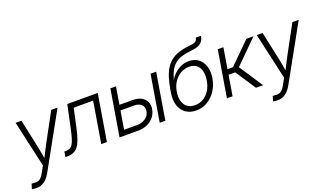

<svg xmlns="http://www.w3.org/2000/svg" viewBox="-97 -1293 3487 2063"><g transform="rotate(-20 1646.0 -261.0)"><path d="M-12.2 200.7 4.9 144 34.7 145Q58.1 148.9 77.4 143.6Q96.7 138.2 113.8 120.8Q130.9 103.5 147.9 71.8L186.5 1L67.4 -529.3H133.8L204.1 -201.7Q212.9 -160.2 219.5 -118.9Q226.1 -77.6 233.4 -37.1H213.4Q233.9 -77.6 254.2 -118.9Q274.4 -160.2 296.9 -201.7L474.6 -529.3H546.9L201.2 94.2Q180.2 131.8 155.8 156.5Q131.3 181.2 102.8 193.6Q74.2 206.1 41.5 206.1Q25.9 206.1 12.5 204.3Q-1 202.6 -12.2 200.7Z M444.3 0 454.1 -60.5H471.2Q499.5 -60.5 518.8 -70.1Q538.1 -79.6 552.2 -104Q566.4 -128.4 579.1 -172.1Q591.8 -215.8 606 -284.2L658.2 -529.3H1006.3L918.5 0H854L931.6 -468.8H709.5L665 -263.2Q645.5 -172.4 622.6 -114.3Q599.6 -56.2 563.5 -28.1Q527.3 0 467.3 0Z M1170.9 -329.6H1329.1Q1388.7 -329.6 1428.7 -308.8Q1468.8 -288.1 1486.3 -251.2Q1503.9 -214.4 1496.1 -166Q1487.8 -117.2 1458.3 -79.8Q1428.7 -42.5 1382.3 -21.2Q1335.9 0 1276.9 0H1063L1150.9 -529.3H1214.8L1137.2 -60.5H1282.2Q1341.8 -60.5 1382.6 -89.1Q1423.3 -117.7 1431.2 -165Q1439.5 -212.4 1410.9 -240.7Q1382.3 -269 1322.8 -269H1160.6ZM1522.5 0 1610.4 -529.3H1674.3L1586.9 0Z M1939 10.3Q1870.1 10.3 1822 -23.2Q1773.9 -56.6 1753.2 -117.7Q1732.4 -178.7 1746.1 -261.2L1751 -293Q1764.2 -373 1784.2 -433.1Q1804.2 -493.2 1833.3 -535.9Q1862.3 -578.6 1902.1 -606.2Q1941.9 -633.8 1994.1 -648.9Q2046.4 -664.1 2112.8 -669.9Q2143.1 -672.4 2160.9 -679Q2178.7 -685.5 2187.7 -697.3Q2196.8 -709 2199.7 -727.5H2259.3Q2253.4 -692.4 2236.1 -668.2Q2218.8 -644 2186.8 -630.4Q2154.8 -616.7 2104 -612.3Q2042 -606.4 1996.3 -592.5Q1950.7 -578.6 1918 -552.5Q1885.3 -526.4 1862.5 -485.1Q1839.8 -443.8 1822.8 -382.8H1824.2Q1843.8 -418 1876 -448.2Q1908.2 -478.5 1950.4 -497.3Q1992.7 -516.1 2042 -516.1Q2106.4 -516.1 2150.1 -482.4Q2193.8 -448.7 2212.2 -390.1Q2230.5 -331.5 2218.3 -256.3Q2205.1 -179.2 2165.5 -118.9Q2126 -58.6 2067.1 -24.2Q2008.3 10.3 1939 10.3ZM1945.3 -47.9Q1997.1 -47.9 2040.5 -73.2Q2084 -98.6 2113.3 -145Q2142.6 -191.4 2152.8 -253.4Q2163.1 -315.4 2151.4 -361.3Q2139.6 -407.2 2107.4 -432.6Q2075.2 -458 2023.4 -458Q1971.2 -458 1926 -432.1Q1880.9 -406.2 1849.9 -359.9Q1818.8 -313.5 1809.1 -252Q1798.8 -191.4 1811.8 -145.5Q1824.7 -99.6 1858.6 -73.7Q1892.6 -47.9 1945.3 -47.9Z M2291 0 2378.9 -529.3H2442.9L2403.8 -292.5H2466.3L2705.6 -529.3H2787.1L2526.4 -270.5L2704.6 0H2623L2470.2 -231.9H2394L2355.5 0Z M2745.1 200.7 2762.2 144 2792 145Q2815.4 148.9 2834.7 143.6Q2854 138.2 2871.1 120.8Q2888.2 103.5 2905.3 71.8L2943.8 1L2824.7 -529.3H2891.1L2961.4 -201.7Q2970.2 -160.2 2976.8 -118.9Q2983.4 -77.6 2990.7 -37.1H2970.7Q2991.2 -77.6 3011.5 -118.9Q3031.7 -160.2 3054.2 -201.7L3231.9 -529.3H3304.2L2958.5 94.2Q2937.5 131.8 2913.1 156.5Q2888.7 181.2 2860.1 193.6Q2831.5 206.1 2798.8 206.1Q2783.2 206.1 2769.8 204.3Q2756.3 202.6 2745.1 200.7Z"/></g></svg>

Font: Inter 24pt Light
Style: Italic
Weight: 300
Italic angle: -9.3988°
Designer: Rasmus Andersson
Foundry: rsms
Version: Version 4.001;git-66647c0bb